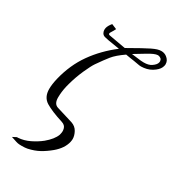

<svg xmlns="http://www.w3.org/2000/svg" viewBox="-232 -853 1147 1263"><g transform="rotate(30 342.0 -222.0)"><path d="M427.7 -585.4Q370.6 -545.9 344.5 -513.4Q318.4 -481 281.2 -427.2Q265.1 -403.8 239.7 -347.2Q214.4 -290.5 197.8 -230Q194.3 -217.3 191.4 -205.6Q180.7 -158.7 180.7 -117.2Q180.7 -68.4 214.4 -58.1L338.9 -20Q371.1 -8.8 386 18.8Q400.9 46.4 400.9 71.3Q400.9 82 398.4 92.8V93.8Q385.7 148.9 330.6 195.3Q295.4 224.6 259.3 244.6Q223.1 264.6 175.3 274.9Q157.7 278.3 133.8 278.3Q124.5 278.3 114.3 277.8Q101.6 276.9 89.4 272.9L47.9 259.3L77.1 244.1H85.4Q128.4 241.2 170.7 220.7Q212.9 200.2 246.6 173.3Q297.9 130.4 313 89.8Q314.5 85 315.4 79.6Q317.9 69.8 317.9 60.5Q317.9 51.3 315.4 41.5Q309.6 18.1 281.7 9.3Q192.9 -18.6 147.5 -46.4Q102.1 -74.2 102.1 -136.7Q102.1 -171.4 113.3 -219.2Q142.6 -339.4 207.5 -430.9Q272.5 -522.5 367.2 -594.7L282.7 -608.4Q265.1 -611.3 249.8 -615.5Q234.4 -619.6 227.5 -632.8Q221.7 -644 221.7 -656.2Q221.7 -662.6 223.1 -668.9Q228 -689.5 248 -713.4L286.6 -697.3Q280.3 -683.6 267.6 -663.6Q263.2 -657.2 262.2 -652.8Q259.8 -642.6 272 -640.6L397.9 -618.2Q426.8 -634.8 491.7 -671.1Q556.6 -707.5 586.9 -716.8Q603 -721.7 617.2 -721.7Q640.6 -721.7 658.7 -708Q684.1 -688.5 684.1 -661.6Q684.1 -660.6 684.1 -655.3Q683.6 -651.4 682.6 -647.5Q676.8 -621.1 647.9 -599.1Q615.2 -573.2 572.3 -567.9Q561.5 -566.4 551.8 -566.4Q539.6 -566.4 528.8 -568.8Q509.3 -572.3 492.2 -575.2Q480.5 -576.7 461.9 -579.6Q443.4 -582.5 427.7 -585.4ZM459 -607.9Q479 -604.5 531.2 -599.1Q543 -598.1 553.2 -598.1Q589.8 -598.1 611.3 -612.8Q638.2 -630.9 642.1 -649.9Q643.1 -654.3 643.1 -658.7Q641.6 -682.1 613.8 -686.5H610.4Q587.9 -686.5 535.6 -654.3Q478.5 -619.1 459 -607.9Z"/></g></svg>

Font: Caudex
Style: Italic
Weight: 400
Italic angle: -13°
Version: Version 1.04